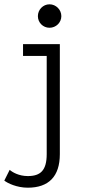

<svg xmlns="http://www.w3.org/2000/svg" viewBox="-57 -670 398 892"><path d="M50 -410H160V46C160 122 131 148 72 148C31 148 0 130 -12 119L-37 169C-22 181 21 202 72 202C169 202 221 150 221 46V-465H50ZM119 -595C119 -565 143 -541 173 -541C203 -541 228 -565 228 -595C228 -625 203 -650 173 -650C143 -650 119 -625 119 -595Z"/></svg>

Font: Stint Ultra Expanded
Style: Regular
Weight: 400
Width: 7
Designer: Astigmatic (AOETI)
Foundry: Astigmatic (AOETI)
Version: Version 1.000